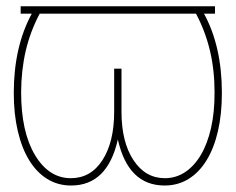

<svg xmlns="http://www.w3.org/2000/svg" viewBox="-20 -565 730 595"><path d="M78.5 -522.7H44V-545.5H646.3V-522.7H612.2Q667.6 -421.2 667.6 -277Q667.6 -211.6 655.4 -158.6Q643.1 -105.5 620 -68Q596.9 -30.5 564.1 -10.3Q531.2 9.9 490.1 9.9Q377.1 9.9 345.2 -132.8Q313.2 9.9 200.3 9.9Q159.4 9.9 126.6 -10.3Q93.8 -30.5 70.7 -68Q47.6 -105.5 35.2 -158.6Q22.7 -211.6 22.7 -277Q22.7 -420.1 78.5 -522.7ZM45.5 -279.1Q45.5 -156.2 88.4 -84.5Q131.4 -12.8 199.6 -12.8Q261.4 -12.8 297.6 -68.9Q333.8 -125 333.8 -218.8V-352.3H356.5V-218.8Q356.5 -125 393.5 -68.9Q430.4 -12.8 490.8 -12.8Q524.9 -12.8 553.3 -31.4Q581.7 -50.1 602.3 -84.7Q622.9 -119.3 634.1 -168.7Q645.2 -218 644.9 -279.1Q644.9 -347.7 630.7 -407.7Q616.5 -467.7 587.4 -522.7H103Q73.9 -467.7 59.8 -407.7Q45.8 -347.7 45.5 -279.1Z"/></svg>

Font: Inter P Thin
Style: Regular
Weight: 100
Designer: Rasmus Andersson
Foundry: rsms
Version: Version 3.018;git-588b23468